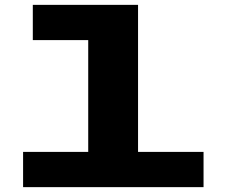

<svg xmlns="http://www.w3.org/2000/svg" viewBox="-20 -770 940 790"><path d="M75 0V-145H343V-605H115V-750H548V-145H817.5V0Z"/></svg>

Font: Trispace Expanded ExtraBold
Style: Regular
Weight: 800
Width: 7
Designer: Tyler Finck
Foundry: Etcetera Type Company
Version: Version 1.210; ttfautohint (v1.8.3)